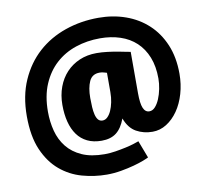

<svg xmlns="http://www.w3.org/2000/svg" viewBox="-91 -765 1138 1059"><g transform="rotate(-10 478.5 -235.0)"><path d="M670 -217Q670 -160 681 -134Q692 -108 715 -108Q733 -108 747.5 -124Q762 -140 772.5 -165Q783 -190 789 -220Q795 -250 795 -278Q795 -346 774.5 -397.5Q754 -449 717 -483.5Q680 -518 628.5 -535Q577 -552 516 -552Q443 -552 379 -530.5Q315 -509 267 -465.5Q219 -422 191 -356.5Q163 -291 163 -203Q163 -146 176.5 -94.5Q190 -43 221.5 -3.5Q253 36 304.5 59Q356 82 431 82Q461 82 492 77Q523 72 550.5 66Q578 60 598 53.5Q618 47 626 44L663 141Q656 145 633 154Q610 163 577 172Q544 181 504 188Q464 195 424 195Q354 195 286 176Q218 157 164 111.5Q110 66 77 -9.5Q44 -85 44 -199Q44 -312 82.5 -399Q121 -486 186.5 -545Q252 -604 340 -634.5Q428 -665 527 -665Q608 -665 678.5 -640Q749 -615 801.5 -566.5Q854 -518 884 -447Q914 -376 914 -284Q914 -225 898.5 -172Q883 -119 855.5 -79.5Q828 -40 791.5 -17Q755 6 713 6Q663 6 622.5 -16.5Q582 -39 561 -95Q542 -43 510.5 -18.5Q479 6 428 6Q382 6 348 -10.5Q314 -27 292 -57.5Q270 -88 259 -130.5Q248 -173 248 -226Q248 -280 265 -326Q282 -372 313 -405Q344 -438 387 -456.5Q430 -475 483 -475Q512 -475 544 -471Q576 -467 603 -462Q630 -457 648.5 -453Q667 -449 670 -449ZM521 -250V-358Q515 -360 503.5 -363Q492 -366 481 -366Q439 -366 422.5 -330Q406 -294 406 -237Q406 -210 407.5 -186Q409 -162 413.5 -143.5Q418 -125 427 -114Q436 -103 452 -103Q467 -103 479.5 -115Q492 -127 501 -147Q510 -167 515.5 -193.5Q521 -220 521 -250Z"/></g></svg>

Font: Amaranth
Style: Bold
Weight: 700
Designer: Gesine Todt
Foundry: Gesine Todt
Version: Version 1.001